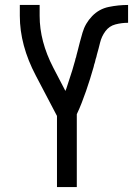

<svg xmlns="http://www.w3.org/2000/svg" viewBox="-20 -755 540 775"><path d="M210 0V-287L125 -449Q60 -572 60 -691V-735H140V-691Q140 -588 195 -482L244 -388L248 -398Q260 -435 272 -472L280 -500L283 -510L285 -519L287 -524L289 -533L293 -548Q302 -585 313 -623Q324 -661 352 -690Q380 -719 419 -727Q458 -735 497 -735V-663Q471 -663 446 -656.5Q421 -650 405.5 -629Q390 -608 384 -583Q378 -558 371 -534L369 -525L366 -516L364 -507L363 -503L360 -494L358 -485Q351 -461 343.5 -436.5Q336 -412 327.5 -388Q319 -364 310 -340.5Q301 -317 290 -294V0Z"/></svg>

Font: Iosevka SS01
Style: Regular
Weight: 400
Monospace: yes
Designer: Belleve Invis
Foundry: Belleve Invis
Version: 2.3.3; ttfautohint (v1.8.3)